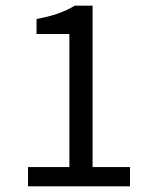

<svg xmlns="http://www.w3.org/2000/svg" viewBox="-20 -658 537 678"><path d="M79 0V-68H225V-538H109V-591Q153 -599 185.5 -610.5Q218 -622 244 -638H307V-68H439V0Z"/></svg>

Font: TypoPRO Source Sans Pro
Style: Regular
Weight: 400
Designer: Paul D. Hunt
Foundry: Adobe Systems Incorporated
Version: Version 2.020;PS 2.000;hotconv 1.0.86;makeotf.lib2.5.63406